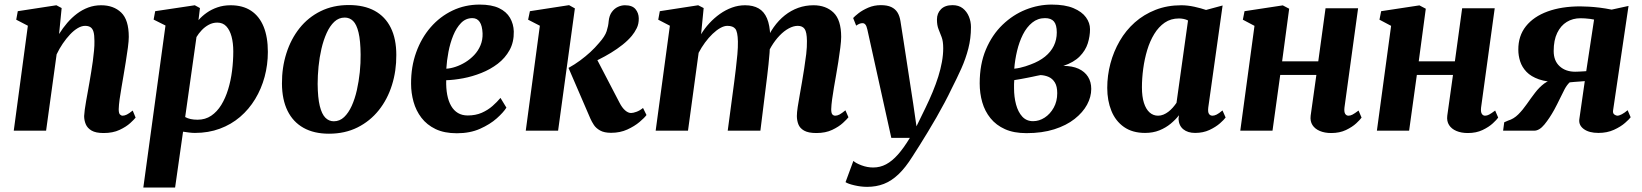

<svg xmlns="http://www.w3.org/2000/svg" viewBox="-20 -584 7339 858"><path d="M244 -432Q260.5 -458.5 280.5 -481.8Q300.5 -505 324 -522.8Q347.5 -540.5 374.5 -550.5Q401.5 -560.5 432 -560.5Q487.5 -560.5 521.5 -528Q555.5 -495.5 555.5 -419Q555.5 -401.5 551.5 -371Q547.5 -340.5 542 -307.2Q536.5 -274 532 -246.5Q528 -221.5 523 -193.8Q518 -166 514.5 -140.2Q511 -114.5 510.5 -96Q510.5 -78 516 -72.5Q521.5 -67 528 -67Q536.5 -67 546.8 -72Q557 -77 573 -90L586 -58.5Q580 -50.5 562 -34Q544 -17.5 514.2 -3.5Q484.5 10.5 443 10.5Q408 10.5 389.2 -0.5Q370.5 -11.5 363.2 -29Q356 -46.5 356 -65.5Q356.5 -77 358.8 -94.2Q361 -111.5 364.8 -132.2Q368.5 -153 372.5 -175Q376.5 -197 380 -217.5Q383.5 -238.5 387.5 -262.2Q391.5 -286 394.8 -310.5Q398 -335 400.2 -358Q402.5 -381 402 -401Q402 -427.5 397.8 -442Q393.5 -456.5 384.2 -462.5Q375 -468.5 360.5 -468.5Q344.5 -468.5 327.2 -458.2Q310 -448 293 -430Q276 -412 260.5 -389.2Q245 -366.5 233 -341L186 0H41.5L104.5 -469L52.5 -496L59.5 -534L232 -560.5L255.5 -548Z M620.5 254 719.5 -470 666.5 -496.5 673.5 -534 850.5 -560.5 873.5 -548 867 -494Q882.5 -512 903.8 -527Q925 -542 951.8 -551.2Q978.5 -560.5 1010.5 -560.5Q1065 -560.5 1102 -536Q1139 -511.5 1158 -465Q1177 -418.5 1177 -352Q1177 -294.5 1162.5 -240.8Q1148 -187 1120.2 -141.2Q1092.5 -95.5 1052.8 -61.5Q1013 -27.5 962.2 -8.8Q911.5 10 851 10Q838.5 10 824.8 8.2Q811 6.5 798 4.5L762.5 254ZM807.5 -61Q818 -55 831.8 -52Q845.5 -49 863 -49Q897.5 -49 923.8 -66.8Q950 -84.5 968.8 -115Q987.5 -145.5 999.5 -184.8Q1011.5 -224 1017 -267.8Q1022.5 -311.5 1022.5 -354.5Q1022.5 -391.5 1014.8 -420.5Q1007 -449.5 991.5 -466.2Q976 -483 951 -483Q931 -483 913.2 -473.5Q895.5 -464 881.5 -449.2Q867.5 -434.5 858 -418.5Z M1538.5 -561.5Q1607 -561.5 1654.2 -535.8Q1701.5 -510 1726.2 -460.2Q1751 -410.5 1751 -338.5Q1751.5 -267.5 1731.5 -203.8Q1711.5 -140 1672.5 -91.2Q1633.5 -42.5 1577.5 -14.5Q1521.5 13.5 1450 13.5Q1383 13.5 1336.2 -12.8Q1289.5 -39 1265 -88.8Q1240.5 -138.5 1240 -210Q1239.5 -282 1259.8 -345.8Q1280 -409.5 1318.5 -458Q1357 -506.5 1412.8 -534Q1468.5 -561.5 1538.5 -561.5ZM1520.5 -505.5Q1494 -505.5 1474 -486.8Q1454 -468 1439.8 -436.5Q1425.5 -405 1416.5 -366.2Q1407.5 -327.5 1403.5 -286.8Q1399.5 -246 1399.5 -209Q1400 -147 1409 -110.5Q1418 -74 1434 -58Q1450 -42 1471.5 -42Q1498 -42 1517.8 -60.8Q1537.5 -79.5 1551.8 -111Q1566 -142.5 1574.8 -181.5Q1583.5 -220.5 1587.8 -261.5Q1592 -302.5 1591.5 -340Q1591 -402.5 1582.2 -438.8Q1573.5 -475 1558 -490.2Q1542.5 -505.5 1520.5 -505.5Z M2243 -103Q2230 -82 2200 -55.2Q2170 -28.5 2125.2 -8.5Q2080.5 11.5 2021.5 11.5Q1965.5 11.5 1926.5 -7.2Q1887.5 -26 1863.2 -57.8Q1839 -89.5 1828 -129Q1817 -168.5 1817 -209.5Q1816.5 -285.5 1839.8 -350Q1863 -414.5 1904.5 -462.2Q1946 -510 2002 -536.8Q2058 -563.5 2123.5 -563.5Q2176.5 -563.5 2209.8 -547.8Q2243 -532 2259 -504.5Q2275 -477 2276 -443.5Q2277 -396 2257.2 -360.2Q2237.5 -324.5 2204.5 -299.2Q2171.5 -274 2131.2 -258Q2091 -242 2049.8 -234.2Q2008.5 -226.5 1974 -225.5Q1973 -189.5 1978.5 -160.5Q1984 -131.5 1996 -110.8Q2008 -90 2026.5 -79Q2045 -68 2070 -68Q2105.5 -68 2132.8 -80Q2160 -92 2180.8 -110.2Q2201.5 -128.5 2216.5 -146.5ZM2091 -503Q2061.5 -503 2040.5 -481.5Q2019.5 -460 2005.5 -425.8Q1991.5 -391.5 1984 -352Q1976.5 -312.5 1974.5 -277Q1993.5 -278 2016 -285.5Q2038.5 -293 2060 -306.2Q2081.5 -319.5 2099.2 -338.2Q2117 -357 2127.2 -381.5Q2137.5 -406 2136.5 -435Q2135 -469.5 2123.5 -486.2Q2112 -503 2091 -503Z M2329.5 0 2392.5 -469 2340 -496 2348 -534 2523 -561 2549 -546.5 2474 0ZM2711 9.5Q2680 9.5 2661.8 -0.8Q2643.5 -11 2634 -25.5Q2624.5 -40 2618.5 -53.5L2520.5 -280.5Q2548.5 -296 2572.5 -313.8Q2596.5 -331.5 2617.8 -351Q2639 -370.5 2657 -392Q2683.5 -421.5 2691 -444.8Q2698.5 -468 2700 -489Q2702.5 -514.5 2714 -530.2Q2725.5 -546 2741.2 -553.2Q2757 -560.5 2772.5 -560.5Q2805.5 -560.5 2819.8 -543.2Q2834 -526 2834.5 -502.5Q2835 -477.5 2825.5 -458.2Q2816 -439 2803.5 -424Q2786.5 -403.5 2762.2 -384.2Q2738 -365 2710.5 -348.2Q2683 -331.5 2656 -318.2Q2629 -305 2606 -296L2634.5 -344L2748.5 -125Q2760 -102.5 2773.5 -90.8Q2787 -79 2800 -79Q2809.5 -79 2824.5 -84.5Q2839.5 -90 2853.5 -101.5L2869 -70Q2860 -57.5 2837.8 -38.8Q2815.5 -20 2783.2 -5.2Q2751 9.5 2711 9.5Z M3124.5 -548 3113 -431Q3128.5 -457 3150 -480.2Q3171.5 -503.5 3197.2 -521.8Q3223 -540 3251.2 -550.2Q3279.5 -560.5 3309.5 -560.5Q3345.5 -560.5 3370 -546.5Q3394.5 -532.5 3407.5 -502Q3420.5 -471.5 3422 -422Q3422 -414 3421.8 -405Q3421.5 -396 3420.8 -386.2Q3420 -376.5 3418.5 -367L3399 -390Q3415 -430.5 3437.2 -462Q3459.5 -493.5 3487.2 -515.5Q3515 -537.5 3547.2 -549Q3579.5 -560.5 3615.5 -560.5Q3670.5 -560.5 3704.8 -527.8Q3739 -495 3739 -419Q3739 -401.5 3735.2 -371.2Q3731.5 -341 3726.2 -307.5Q3721 -274 3716 -246.5Q3711.5 -221.5 3706.8 -193.8Q3702 -166 3698.5 -140.2Q3695 -114.5 3694.5 -96Q3694.5 -78 3699.8 -72.5Q3705 -67 3712.5 -67Q3721.5 -67 3731.5 -72.2Q3741.5 -77.5 3758 -91L3771.5 -60Q3765 -51.5 3747 -34.8Q3729 -18 3699.2 -3.8Q3669.5 10.5 3628 10.5Q3592 10.5 3573 -0.5Q3554 -11.5 3547.5 -29Q3541 -46.5 3541 -65.5Q3541 -81 3544.8 -106.2Q3548.5 -131.5 3554 -160.8Q3559.5 -190 3564 -218Q3568.5 -245.5 3573.8 -278Q3579 -310.5 3582.8 -342.5Q3586.5 -374.5 3586 -401Q3585.5 -440.5 3575.8 -454.5Q3566 -468.5 3545 -468.5Q3526 -468.5 3505 -457.2Q3484 -446 3463.8 -425Q3443.5 -404 3426.5 -375.5Q3409.5 -347 3399 -312.5L3421.5 -396.5Q3421 -374 3419 -348Q3417 -322 3414.2 -296Q3411.5 -270 3408.5 -245.5L3378 0H3232L3261 -217.5Q3264.5 -246 3268.5 -278Q3272.5 -310 3275.2 -341.5Q3278 -373 3277.5 -399Q3276.5 -442 3266 -455.2Q3255.5 -468.5 3230.5 -468.5Q3216 -468.5 3199 -459Q3182 -449.5 3164.2 -432.5Q3146.5 -415.5 3130.5 -393.8Q3114.5 -372 3102 -348L3054.5 0H2910L2973.5 -469L2921.5 -496L2928.5 -534L3100 -560.5Z M3856 -452Q3852.5 -468 3847.2 -474.2Q3842 -480.5 3834.5 -480.5Q3827.5 -480.5 3820.8 -477.8Q3814 -475 3806 -469.5L3792.5 -503.5Q3799 -511 3816.5 -524.8Q3834 -538.5 3860 -549.8Q3886 -561 3916.5 -561Q3945 -561 3963 -552.5Q3981 -544 3990.8 -528Q4000.5 -512 4004 -489Q4011 -444.5 4018.2 -398.5Q4025.5 -352.5 4032.5 -305.5Q4039.5 -258.5 4046.8 -212Q4054 -165.5 4061 -120L4075.5 -19.5L4116 -102.5Q4133.5 -138.5 4148 -173.5Q4162.5 -208.5 4173 -242Q4183.5 -275.5 4189.2 -307.2Q4195 -339 4195 -368.5Q4195 -399.5 4188 -418Q4181 -436.5 4174 -453.8Q4167 -471 4167 -497Q4167 -524.5 4185 -542.8Q4203 -561 4236.5 -561Q4264.5 -561 4282.5 -546.8Q4300.5 -532.5 4309.8 -510Q4319 -487.5 4319 -463Q4319 -412.5 4307.2 -367Q4295.5 -321.5 4275.8 -277.5Q4256 -233.5 4232 -186.5Q4218.5 -158 4201.2 -125.5Q4184 -93 4164.8 -59.5Q4145.5 -26 4126.2 5.8Q4107 37.5 4089.2 65.8Q4071.5 94 4057.5 115.5Q4026.5 165 3995.2 194.8Q3964 224.5 3929.8 237.8Q3895.5 251 3855 251Q3827.5 251 3798.5 244.2Q3769.5 237.5 3758.5 230L3793.5 135Q3804 145 3829.8 154.8Q3855.5 164.5 3882 164.5Q3913 164.5 3939.8 150.2Q3966.5 136 3992.5 106.8Q4018.5 77.5 4046 32H3963Z M4567 11Q4510.5 11 4471 -6.8Q4431.5 -24.5 4406.2 -55.8Q4381 -87 4369.5 -127Q4358 -167 4358 -211.5Q4358 -297.5 4385.8 -363Q4413.5 -428.5 4460 -473.2Q4506.5 -518 4563.5 -540.8Q4620.5 -563.5 4679.5 -563.5Q4739.5 -563.5 4777.2 -547.5Q4815 -531.5 4833 -506.5Q4851 -481.5 4851 -453.5Q4851 -422 4841 -390.2Q4831 -358.5 4805 -332Q4779 -305.5 4732 -289.5Q4772 -289.5 4799.8 -276.8Q4827.5 -264 4842 -241Q4856.5 -218 4856.5 -186.5Q4856.5 -151 4837.8 -116.2Q4819 -81.5 4782.2 -52.5Q4745.5 -23.5 4691.2 -6.2Q4637 11 4567 11ZM4596.5 -42.5Q4624 -42.5 4648.5 -58.5Q4673 -74.5 4688.8 -102.8Q4704.5 -131 4704.5 -167.5Q4704.5 -198 4694 -215.2Q4683.5 -232.5 4666.8 -240Q4650 -247.5 4630 -248.5Q4621.5 -247 4612.2 -245Q4603 -243 4592.8 -240.8Q4582.5 -238.5 4571.5 -236.5Q4557 -233.5 4542.5 -231Q4528 -228.5 4512.5 -226Q4511.5 -217.5 4511.5 -208.2Q4511.5 -199 4511.5 -190Q4511.5 -150.5 4520.5 -117Q4529.5 -83.5 4548.2 -63Q4567 -42.5 4596.5 -42.5ZM4512.5 -277Q4526 -278.5 4538.5 -281.2Q4551 -284 4562.8 -287.8Q4574.5 -291.5 4586 -296Q4624 -310 4650 -331Q4676 -352 4689.2 -379.2Q4702.5 -406.5 4702.5 -439Q4702.5 -473 4689.8 -488Q4677 -503 4650 -503Q4617.5 -503 4592.8 -483Q4568 -463 4551.2 -429.8Q4534.5 -396.5 4525 -356.5Q4515.5 -316.5 4512.5 -277Z M5379.5 -104Q5377 -83.5 5382.5 -75.2Q5388 -67 5398.5 -67Q5406.5 -67 5416.8 -72Q5427 -77 5443 -90.5L5457 -59Q5450.5 -49.5 5431.8 -33Q5413 -16.5 5384.8 -3.2Q5356.5 10 5320.5 10Q5288 10 5268 -6.2Q5248 -22.5 5246.5 -52.5L5248.5 -69Q5233.5 -49.5 5211.5 -31.2Q5189.5 -13 5161 -1.5Q5132.5 10 5097 10Q5040.5 10 5002.8 -16.5Q4965 -43 4946.5 -88.8Q4928 -134.5 4928 -191Q4928 -246.5 4942.2 -300.2Q4956.5 -354 4983.8 -401Q5011 -448 5051.2 -483.8Q5091.5 -519.5 5143.8 -540Q5196 -560.5 5259 -560.5Q5287 -560.5 5317.5 -553.8Q5348 -547 5369.5 -539.5L5443.5 -559.5ZM5289 -492.5Q5280.5 -497 5270.2 -499.2Q5260 -501.5 5248.5 -501.5Q5212 -501.5 5184.8 -482.8Q5157.5 -464 5138 -432Q5118.5 -400 5106.5 -360Q5094.5 -320 5088.8 -277Q5083 -234 5083 -193.5Q5083 -152 5092 -124Q5101 -96 5117.2 -81.5Q5133.5 -67 5155 -67Q5167.5 -67 5179 -71.8Q5190.5 -76.5 5201 -84.5Q5211.5 -92.5 5220.8 -103Q5230 -113.5 5237.5 -124.5Z M5988 -103Q5986 -84 5991.2 -75.5Q5996.5 -67 6006 -67Q6014.5 -67 6023.8 -71.8Q6033 -76.5 6051 -90L6064.5 -58.5Q6058.5 -49.5 6040.8 -33Q6023 -16.5 5994.8 -3Q5966.5 10.5 5929 10.5Q5899.5 10.5 5877.8 1.2Q5856 -8 5845 -25.2Q5834 -42.5 5837 -67L5862.5 -249H5701L5666.5 0H5522.5L5586 -468.5L5534 -496L5541.5 -534L5712.5 -560L5741 -545L5709.5 -310H5871L5903.5 -547H6049Z M6598.5 -103Q6596.5 -84 6601.8 -75.5Q6607 -67 6616.5 -67Q6625 -67 6634.2 -71.8Q6643.5 -76.5 6661.5 -90L6675 -58.5Q6669 -49.5 6651.2 -33Q6633.5 -16.5 6605.2 -3Q6577 10.5 6539.5 10.5Q6510 10.5 6488.2 1.2Q6466.5 -8 6455.5 -25.2Q6444.5 -42.5 6447.5 -67L6473 -249H6311.5L6277 0H6133L6196.5 -468.5L6144.5 -496L6152 -534L6323 -560L6351.5 -545L6320 -310H6481.5L6514 -547H6659.5Z M7253.5 -91.5 7267 -60Q7261.5 -52 7242.2 -35Q7223 -18 7192.5 -4Q7162 10 7123 10Q7081.5 10 7058 -7Q7034.5 -24 7037.5 -50.5L7062 -221.5Q7053.5 -220.5 7041 -219.8Q7028.5 -219 7016 -218Q7003.5 -217 6994.5 -216Q6982.5 -205 6972.2 -186Q6962 -167 6950.8 -143.2Q6939.5 -119.5 6925.5 -93.5Q6904.5 -55.5 6881.8 -27.8Q6859 0 6836 0H6697L6702 -37.5L6719 -45Q6744.5 -52.5 6764.8 -72.8Q6785 -93 6803 -119Q6821 -145 6839.8 -169.5Q6858.5 -194 6880.8 -210.8Q6903 -227.5 6932 -228.5L6947 -217Q6892.5 -217 6857 -229.5Q6821.5 -242 6801.5 -263Q6781.5 -284 6773.2 -309.8Q6765 -335.5 6765 -361.5Q6764.5 -423.5 6799 -466.8Q6833.5 -510 6896 -532.8Q6958.5 -555.5 7041.5 -555.5Q7057.5 -555.5 7080 -554.2Q7102.5 -553 7128.8 -549.8Q7155 -546.5 7182 -541L7257.5 -557.5L7188.5 -91Q7186.5 -77.5 7194.2 -72.2Q7202 -67 7207.5 -67Q7215.5 -67 7227.8 -73.5Q7240 -80 7253.5 -91.5ZM7068.5 -266 7103.5 -496.5Q7098 -498 7086.5 -499.5Q7075 -501 7063 -501.8Q7051 -502.5 7043 -502.5Q7008.5 -502.5 6981.5 -486Q6954.5 -469.5 6938.8 -437Q6923 -404.5 6923 -356Q6923 -312 6949.8 -287.8Q6976.5 -263.5 7019 -263.5Q7025.5 -263.5 7035.2 -264Q7045 -264.5 7054.5 -265Q7064 -265.5 7068.5 -266Z"/></svg>

Font: Merriweather 36pt ExtraBold
Style: Italic
Weight: 800
Italic angle: -7.8°
Version: Version 2.101